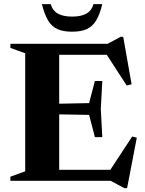

<svg xmlns="http://www.w3.org/2000/svg" viewBox="-20 -904 724 960"><path d="M491.5 -499 484 -358.5 491.5 -218.5H454.5L425.5 -329.5L204.5 -333.5V-384L425.5 -388.5L454.5 -499ZM638 -482.5 613.5 -476.5 499 -653 553.5 -630H185.5V-685H518L583.5 -720H596ZM517.5 -33.5 641 -221.5 664 -215.5 615.5 36.5H601L533.5 0H185.5V-55H563ZM32 0V-20.5L106 -47.5V-637.5L32 -664.5V-685H276V0ZM340.5 -821Q384.5 -821 411.2 -835.5Q438 -850 447.5 -883.5H491.5Q479 -831 460.2 -800.8Q441.5 -770.5 412.8 -758Q384 -745.5 340.5 -745.5Q297 -745.5 268.2 -758Q239.5 -770.5 221 -800.8Q202.5 -831 189.5 -883.5H233.5Q243.5 -850 270.2 -835.5Q297 -821 340.5 -821Z"/></svg>

Font: Newsreader 36pt
Style: Bold
Weight: 700
Designer: Hugues Gentile
Foundry: Production Type
Version: Version 1.003